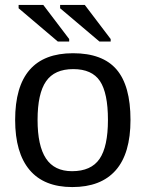

<svg xmlns="http://www.w3.org/2000/svg" viewBox="-20 -756 596 786"><path d="M514.2 -265.1Q514.2 -127.4 453.6 -58.8Q393.1 9.8 275.9 9.8Q160.2 9.8 101.1 -60.3Q42 -130.4 42 -265.1Q42 -538.1 278.8 -538.1Q399.9 -538.1 457 -471.7Q514.2 -405.3 514.2 -265.1ZM421.9 -265.1Q421.9 -375 389.2 -424.1Q356.4 -473.1 279.8 -473.1Q203.1 -473.1 168.5 -423.1Q133.8 -373 133.8 -265.1Q133.8 -159.2 168.2 -107.2Q202.6 -55.2 274.9 -55.2Q353 -55.2 387.5 -105.5Q421.9 -155.8 421.9 -265.1ZM433.1 -585.9H387.2L226.1 -722.2V-735.8H327.1L433.1 -596.2ZM263.2 -585.9H216.8L56.2 -722.2V-735.8H157.2L263.2 -596.2Z"/></svg>

Font: Libra Sans Modern
Style: Regular
Weight: 400
Foundry: Stefan Peev, Context Ltd
Version: Version 1.000